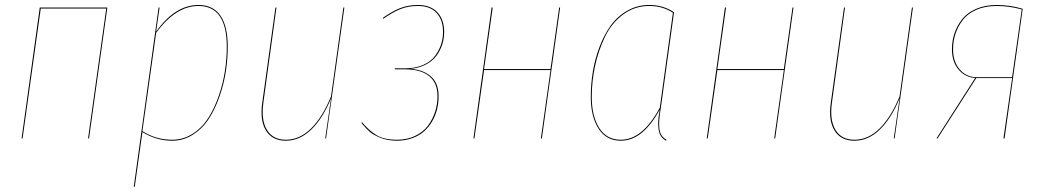

<svg xmlns="http://www.w3.org/2000/svg" viewBox="-20 -547 4128 759"><path d="M328.1 0 399.9 -513.2H141.1L69.3 0H65.4L137.2 -517.1H404.3L332 0Z M508.8 191.4 606.9 -517.1H610.8L597.2 -421.9Q671.9 -527.3 764.6 -527.3Q822.8 -527.3 851.6 -485.1Q880.4 -442.9 880.4 -362.3Q880.4 -314.9 872.8 -265.1Q865.2 -215.3 847.9 -165.8Q830.6 -116.2 805.7 -77.6Q780.8 -39.1 743.2 -14.9Q705.6 9.3 660.6 9.3Q597.7 9.3 543 -24.9L512.7 191.4ZM660.6 5.4Q705.1 5.4 742.2 -18.6Q779.3 -42.5 803.7 -81.1Q828.1 -119.6 845 -168.7Q861.8 -217.8 869.1 -266.6Q876.5 -315.4 876.5 -362.3Q876.5 -523.4 764.6 -523.4Q674.8 -523.4 597.2 -417L543 -28.8Q595.7 5.4 660.6 5.4Z M1109.9 9.3Q1056.6 9.3 1031.7 -30.5Q1006.8 -70.3 1016.6 -140.1L1068.8 -517.1H1072.8L1021 -140.1Q1011.7 -71.8 1035.4 -33.2Q1059.1 5.4 1109.9 5.4Q1165 5.4 1210.2 -39.6Q1255.4 -84.5 1288.6 -166L1337.4 -517.1H1341.3L1269 0H1265.6L1288.6 -158.2Q1255.9 -78.6 1210.4 -34.7Q1165 9.3 1109.9 9.3Z M1632.3 -527.3Q1681.6 -527.3 1708.7 -498.8Q1735.8 -470.2 1735.8 -420.4Q1735.8 -395 1728.3 -371.3Q1720.7 -347.7 1705.6 -326.9Q1690.4 -306.2 1664.1 -292.2Q1637.7 -278.3 1603.5 -274.9Q1654.8 -271 1684.3 -244.1Q1713.9 -217.3 1713.9 -167Q1713.9 -140.6 1708 -116Q1702.1 -91.3 1689 -68.4Q1675.8 -45.4 1657 -28.3Q1638.2 -11.2 1610.1 -1Q1582 9.3 1548.8 9.3Q1513.2 9.3 1484.6 -2Q1456.1 -13.2 1441.2 -26.4Q1426.3 -39.6 1408.7 -61L1411.1 -64Q1438.5 -30.8 1468.5 -12.7Q1498.5 5.4 1548.8 5.4Q1589.4 5.4 1621.1 -9.8Q1652.8 -24.9 1671.6 -50Q1690.4 -75.2 1700 -105Q1709.5 -134.8 1709.5 -167Q1709.5 -218.8 1676.8 -245.8Q1644 -272.9 1581.1 -272.9H1540L1541.5 -276.9H1582Q1622.1 -276.9 1652.6 -290.3Q1683.1 -303.7 1699.5 -325.7Q1715.8 -347.7 1723.6 -371.3Q1731.4 -395 1731.4 -420.4Q1731.4 -468.3 1705.8 -495.8Q1680.2 -523.4 1632.3 -523.4Q1593.3 -523.4 1562 -510.7Q1530.8 -498 1495.1 -472.7L1493.2 -476.1Q1529.3 -502 1561 -514.6Q1592.8 -527.3 1632.3 -527.3Z M2118.2 0 2156.2 -270H1893.6L1855.5 0H1851.6L1923.3 -517.1H1927.7L1893.6 -273.9H2156.2L2190.4 -517.1H2194.3L2122.1 0Z M2546.4 -527.3Q2602.1 -527.3 2644.5 -498.5L2592.3 -120.1Q2583 -67.9 2586.7 -37.8Q2590.3 -7.8 2614.7 5.4L2613.3 9.3Q2587.9 -3.9 2583.5 -35.2Q2579.1 -66.4 2586.9 -106.9Q2586.9 -108.9 2587.2 -110.1Q2587.4 -111.3 2587.4 -112.8Q2521 9.3 2434.1 9.3Q2377 9.3 2346.2 -38.3Q2315.4 -85.9 2315.4 -164.6Q2315.4 -213.9 2323.5 -263.2Q2331.5 -312.5 2349.6 -360.6Q2367.7 -408.7 2393.8 -445.3Q2419.9 -481.9 2459.5 -504.6Q2499 -527.3 2546.4 -527.3ZM2546.4 -523.4Q2488.8 -523.4 2443.4 -489.7Q2397.9 -456.1 2371.8 -401.9Q2345.7 -347.7 2332.5 -286.9Q2319.3 -226.1 2319.3 -164.6Q2319.3 -87.4 2348.9 -41Q2378.4 5.4 2434.1 5.4Q2520.5 5.4 2588.4 -121.6L2640.1 -496.6Q2599.6 -523.4 2546.4 -523.4Z M3040.5 0 3078.6 -270H2815.9L2777.8 0H2773.9L2845.7 -517.1H2850.1L2815.9 -273.9H3078.6L3112.8 -517.1H3116.7L3044.4 0Z M3357.4 9.3Q3304.2 9.3 3279.3 -30.5Q3254.4 -70.3 3264.2 -140.1L3316.4 -517.1H3320.3L3268.6 -140.1Q3259.3 -71.8 3283 -33.2Q3306.6 5.4 3357.4 5.4Q3412.6 5.4 3457.8 -39.6Q3502.9 -84.5 3536.1 -166L3585 -517.1H3588.9L3516.6 0H3513.2L3536.1 -158.2Q3503.4 -78.6 3458 -34.7Q3412.6 9.3 3357.4 9.3Z M3919.9 -527.3Q3973.6 -527.3 4022.9 -512.2L3951.2 0H3946.8L3981 -238.3H3839.4L3686.5 0H3682.1L3835 -238.8Q3794.4 -241.7 3768.8 -272.5Q3743.2 -303.2 3743.2 -352.1Q3743.2 -384.8 3752.9 -414.6Q3762.7 -444.3 3782.7 -470.2Q3802.7 -496.1 3838.1 -511.7Q3873.5 -527.3 3919.9 -527.3ZM3919.9 -523.4Q3874.5 -523.4 3839.8 -508.3Q3805.2 -493.2 3785.9 -467.8Q3766.6 -442.4 3757.1 -413.3Q3747.6 -384.3 3747.6 -352.1Q3747.6 -303.2 3773.9 -272.5Q3800.3 -241.7 3842.8 -241.7H3981L4019 -509.8Q3968.8 -523.4 3919.9 -523.4Z"/></svg>

Font: Fira Sans Compressed Four
Style: Italic
Weight: 100
Width: 3
Italic angle: -8°
Designer: Carrois Corporate & Edenspiekermann AG
Foundry: Carrois Corporate GbR & Edenspiekermann AG
Version: Version 4.203;PS 004.203;hotconv 1.0.88;makeotf.lib2.5.64775